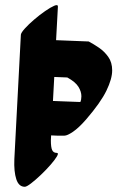

<svg xmlns="http://www.w3.org/2000/svg" viewBox="-20 -716 470 736"><path d="M75 0Q52 0 42.5 -29Q33 -58 35 -106L60 -583Q61 -591 75.5 -607Q90 -623 111 -641Q132 -659 153 -673.5Q174 -688 188 -694Q202 -700 202 -691L195 -562L320 -557Q339 -547 359.5 -533Q380 -519 395 -498Q410 -477 410 -446Q410 -414 388 -368.5Q366 -323 310 -258Q282 -226 260 -211Q238 -196 227 -196Q212 -196 199.5 -196Q187 -196 176 -197L175 -178Q175 -151 180 -140.5Q185 -130 197 -130Q206 -130 198.5 -117Q191 -104 174 -84.5Q157 -65 136.5 -45.5Q116 -26 99 -13Q82 0 75 0ZM238 -419 188 -421 183 -329Q196 -329 221 -327.5Q246 -326 288 -325Q292 -334 292 -347Q292 -365 280.5 -383.5Q269 -402 238 -419Z"/></svg>

Font: Ga Maamli
Style: Regular
Weight: 400
Designer: Afotey Clement Nii Odai, Ama Asantewa Diaka, David Abbey-Thompson
Foundry: Sorkin Type Co.
Version: Version 1.000; ttfautohint (v1.8.4.7-5d5b)